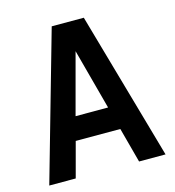

<svg xmlns="http://www.w3.org/2000/svg" viewBox="-106 -800 812 890"><g transform="rotate(-15 300.0 -355.0)"><path d="M21 0 223 -710H377L579 0H452L407 -168H193L148 0ZM300 -570 222 -279H378Z"/></g></svg>

Font: Geist Mono SemiBold
Style: Regular
Weight: 600
Monospace: yes
Designer: Basement.studio, Andrés Briganti, Mateo Zaragoza
Foundry: Basement.studio, Vercel, Andrés Briganti, Guido Ferreyra, Mateo Zaragoza
Version: Version 1.500; ttfautohint (v1.8.4.7-5d5b)